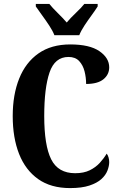

<svg xmlns="http://www.w3.org/2000/svg" viewBox="-20 -951 613 981"><path d="M338 10Q240 10 175 -36Q110 -82 77.5 -164.5Q45 -247 45 -358Q45 -467 78 -549.5Q111 -632 176.5 -678Q242 -724 339 -724Q438 -724 488 -689.5Q538 -655 538 -607Q538 -570 508.5 -546Q479 -522 420 -522Q420 -555 412 -586.5Q404 -618 384.5 -639Q365 -660 330 -660Q260 -660 233 -580.5Q206 -501 206 -358Q206 -208 241.5 -137Q277 -66 364 -66Q408 -66 438.5 -81Q469 -96 490 -119Q511 -142 525 -166Q531 -159 534.5 -147Q538 -135 538 -123Q538 -103 529 -79.5Q520 -56 498 -36Q476 -16 437 -3Q398 10 338 10ZM258 -771Q249 -794 231.5 -820.5Q214 -847 195 -873Q176 -899 163 -918V-931H232Q247 -912 274.5 -885Q302 -858 321 -836Q339 -858 367.5 -885Q396 -912 411 -931H479V-918Q467 -899 448 -873Q429 -847 411.5 -820.5Q394 -794 385 -771Z"/></svg>

Font: Noto Serif Ethiopic ExtraCondensed ExtraBold
Style: Regular
Weight: 800
Width: 2
Designer: Monotype Design Team
Foundry: Monotype Imaging Inc.
Version: Version 2.102; ttfautohint (v1.8.4.7-5d5b)